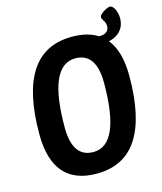

<svg xmlns="http://www.w3.org/2000/svg" viewBox="-120 -894 834 988"><g transform="rotate(-15 297.5 -399.5)"><path d="M273 7Q39 7 39 -266Q39 -707 330 -707Q564 -707 564 -436Q564 7 273 7ZM285 -105Q429 -105 429 -435Q429 -595 318 -595Q174 -595 174 -266Q174 -105 285 -105ZM449 -631 454 -673H472Q494 -673 507 -683.5Q520 -694 520 -713Q520 -730 510.5 -743.5Q501 -757 501 -765Q501 -773 512 -782.5Q523 -792 536.5 -799Q550 -806 558 -806Q569 -806 577.5 -794.5Q586 -783 590.5 -767Q595 -751 595 -737Q595 -687 561 -659Q527 -631 467 -631Z"/></g></svg>

Font: Asap Condensed Condensed SemiBold
Style: Italic
Weight: 600
Width: 3
Italic angle: -6°
Designer: Pablo Cosgaya
Foundry: Omnibus-Type
Version: Version 3.001; ttfautohint (v1.8.4.7-5d5b)